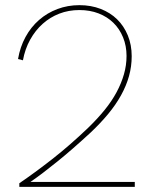

<svg xmlns="http://www.w3.org/2000/svg" viewBox="-20 -725 592 745"><path d="M55 0H503V-19H98Q124 -37 149.5 -56.5Q175 -76 203.5 -99Q232 -122 263.5 -149.5Q295 -177 332 -211Q370 -247 399.5 -282.5Q429 -318 449.5 -355Q470 -392 480.5 -429.5Q491 -467 491 -507Q491 -551 476 -587.5Q461 -624 434.5 -650Q408 -676 370.5 -690.5Q333 -705 288 -705Q243 -705 203 -690Q163 -675 131.5 -647.5Q100 -620 79 -581.5Q58 -543 50 -496L69 -491Q77 -535 97 -571Q117 -607 145.5 -632.5Q174 -658 210 -672Q246 -686 288 -686Q329 -686 362.5 -673Q396 -660 420 -636.5Q444 -613 457.5 -580Q471 -547 471 -508Q471 -472 461 -437Q451 -402 432.5 -367.5Q414 -333 386.5 -299Q359 -265 323 -230Q251 -161 182.5 -107.5Q114 -54 55 -14Z"/></svg>

Font: Fixel Variable
Style: Regular
Weight: 100
Width: 3
Designer: AlfaBravo + MacPaw
Foundry: Kyrylo Tkachov, Marchela Mozhyna, Serhii Makarenko, Maria Weinstein, Zakhar Kryvoshyya
Version: Version 1.211